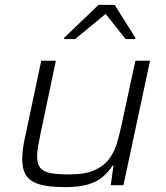

<svg xmlns="http://www.w3.org/2000/svg" viewBox="-20 -759 681 787"><path d="M245 8Q178 8 140 -4Q102 -16 86.5 -41Q71 -66 71 -106Q71 -125 74 -148.5Q77 -172 83 -198L149 -510H209L145 -206Q140 -181 136 -158Q132 -135 132 -119Q132 -87 145 -71Q158 -55 187 -49.5Q216 -44 264 -44Q328 -44 366.5 -61Q405 -78 426.5 -106.5Q448 -135 459 -171.5Q470 -208 478 -246L535 -510H595L486 0H434L445 -80H441Q426 -56 403 -35.5Q380 -15 342.5 -3.5Q305 8 245 8ZM243 -599V-604L384 -739H450L535 -604L534 -599H495L413 -702L288 -599Z"/></svg>

Font: Saira SemiExpanded Light
Style: Italic
Weight: 300
Width: 6
Italic angle: -12°
Designer: Hector Gatti with collaboration of the Omnibus-Type team
Foundry: Omnibus-Type
Version: Version 1.101